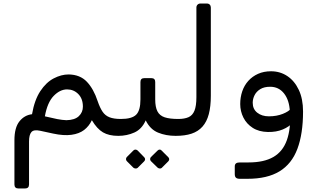

<svg xmlns="http://www.w3.org/2000/svg" viewBox="-20 -770 1802 1091"><path d="M85 301Q62 301 62 278V27Q62 -45 90.5 -80.5Q119 -116 162 -121Q176 -202 209 -252Q242 -302 285 -324.5Q328 -347 370 -347Q435 -346 473.5 -305.5Q512 -265 535 -195Q548 -157 563 -135Q578 -113 602.5 -103.5Q627 -94 667 -94Q682 -94 682 -79V-28Q682 2 652 2Q599 2 565 -18Q531 -38 502 -87Q486 -53 458 -31.5Q430 -10 386 -4Q342 2 282 -11L208 -27Q172 -35 158.5 -19.5Q145 -4 145 34V278Q145 301 122 301ZM357 -87Q405 -88 428 -110Q451 -132 451 -164Q451 -209 425 -235.5Q399 -262 361 -262Q321 -262 285 -225Q249 -188 235 -109Q276 -99 304.5 -93.5Q333 -88 357 -87Z M652 2Q637 2 637 -14V-64Q637 -94 667 -94Q729 -94 753.5 -118Q778 -142 778 -205V-304Q778 -326 800 -326H840Q862 -326 862 -304V-205Q862 -162 874.5 -137.5Q887 -113 915.5 -103.5Q944 -94 993 -94Q1008 -94 1008 -79V-28Q1008 2 978 2Q923 2 878 -16.5Q833 -35 808 -86Q786 -36 743.5 -17Q701 2 652 2ZM762 184Q757 188 750 187.5Q743 187 738 183L701 146Q696 141 696 134Q696 127 701 122L738 85Q743 80 749.5 80Q756 80 762 85L798 122Q804 127 804.5 134Q805 141 799 147ZM899 184Q895 188 888 187.5Q881 187 876 183L838 146Q833 141 833 134Q833 127 838 122L876 85Q881 80 887.5 80Q894 80 898 85L935 122Q941 127 941.5 134Q942 141 936 147Z M978 2Q963 2 963 -13V-64Q963 -94 993 -94Q1028 -94 1051 -104Q1074 -114 1085 -141Q1096 -168 1096 -218V-727Q1096 -737 1102.5 -743.5Q1109 -750 1119 -750H1155Q1166 -750 1172 -743.5Q1178 -737 1178 -727V-226Q1178 -165 1166.5 -121.5Q1155 -78 1130.5 -50.5Q1106 -23 1068.5 -10.5Q1031 2 978 2Z M1342 246Q1328 246 1321 240Q1314 234 1314 219V176Q1314 164 1321 158.5Q1328 153 1343 153H1393Q1480 153 1533.5 122Q1587 91 1610 26.5Q1633 -38 1629 -138L1702 -136Q1702 -10 1670 75.5Q1638 161 1568.5 203.5Q1499 246 1386 246ZM1627 -137Q1624 -201 1594 -239Q1564 -277 1515 -277Q1481 -277 1459 -263.5Q1437 -250 1426.5 -229Q1416 -208 1416 -186Q1416 -150 1442 -129.5Q1468 -109 1508 -109Q1552 -109 1587 -123Q1622 -137 1634 -154L1645 -75Q1624 -50 1587 -34.5Q1550 -19 1502 -20Q1451 -21 1416 -43.5Q1381 -66 1363 -102Q1345 -138 1345 -179Q1345 -217 1356.5 -251Q1368 -285 1391 -310.5Q1414 -336 1446.5 -350.5Q1479 -365 1520 -365Q1572 -365 1613 -337.5Q1654 -310 1678 -259Q1702 -208 1702 -136Z"/></svg>

Font: Rubik
Style: Italic
Weight: 400
Italic angle: -12°
Designer: Hubert and Fischer
Foundry: Hubert and Fischer
Version: Version 2.300;gftools[0.9.30]